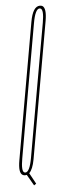

<svg xmlns="http://www.w3.org/2000/svg" viewBox="-80 -705 268 781"><g transform="rotate(-5 54.0 -315.0)"><path d="M27 48 1 3Q-2.5 4 -6 4Q-12 4 -16.5 1Q-32.5 -9 -24 -58Q-13.5 -120 25 -337Q63 -553 74 -615.5Q85 -678 114 -678Q120 -678 124.5 -675.5Q140.5 -665 132 -615Q121 -552 83 -337Q44.5 -120 34 -58Q26.5 -17 11.5 -3L36 42ZM-4 -7Q14 -7 24.2 -65Q34.5 -123 72 -337Q109.5 -550 120 -608.5Q129 -660 116 -666Q114 -667 112 -667Q94 -667 83.8 -608.5Q73.5 -550 36 -337Q-1.5 -123 -11.5 -65Q-20.5 -14 -8 -8Q-6 -7 -4 -7Z"/></g></svg>

Font: Anybody UltraCondensed Thin
Style: Italic
Weight: 100
Width: 1
Italic angle: -10°
Designer: Tyler Finck
Foundry: Etcetera Type Company
Version: Version 1.010; ttfautohint (v1.8.3) -l 8 -r 50 -G 200 -x 14 